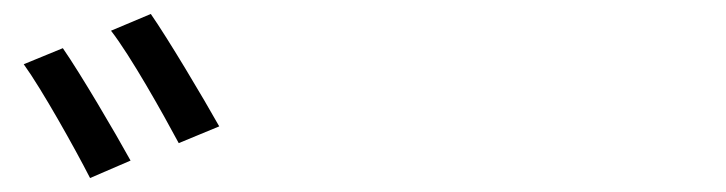

<svg xmlns="http://www.w3.org/2000/svg" viewBox="-20 -860 1040 275"><path d="M70 -791 14 -768C40 -732 87 -648 109 -605L167 -630C145 -670 95 -755 70 -791ZM196 -840 139 -816C167 -780 213 -698 236 -655L294 -679C271 -720 221 -804 196 -840Z"/></svg>

Font: Noto Sans Mono CJK JP Regular
Style: Regular
Weight: 400
Designer: Ryoko NISHIZUKA (kana & ideographs); Paul D. Hunt (Latin, Greek & Cyrillic); Wenlong ZHANG (bopomofo); Sandoll Communica
Foundry: Adobe Systems Incorporated
Version: Version 1.004;PS 1.004;hotconv 1.0.82;makeotf.lib2.5.63406